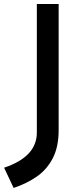

<svg xmlns="http://www.w3.org/2000/svg" viewBox="-69 -676 408 945"><path d="M-2 249 -48.8 149.4Q112.3 95.7 112.3 -23.4V-656.2H219.7V-36.1Q219.7 46.9 190.9 102.5Q162.1 158.2 112.3 192.9Q62.5 227.5 -2 249Z"/></svg>

Font: Sen Medium
Style: Regular
Weight: 500
Designer: Kosal Sen, Philatype
Foundry: Philatype
Version: Version 2.000;gftools[0.9.31]